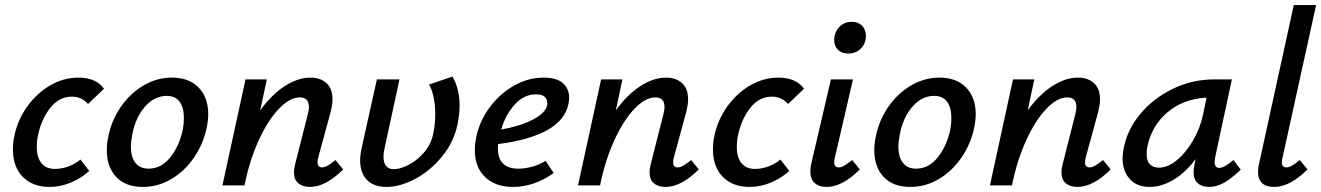

<svg xmlns="http://www.w3.org/2000/svg" viewBox="-20 -731 5209 757"><path d="M263 -350Q213 -350 178 -305.5Q143 -261 130 -198Q125 -177 125 -151Q125 -110 143.5 -87.5Q162 -65 196 -65Q224 -65 250.5 -75Q277 -85 297 -102L332 -57Q300 -28 259 -11Q218 6 176 6Q109 6 70 -33.5Q31 -73 31 -141Q31 -170 36 -192Q48 -255 85.5 -308.5Q123 -362 176.5 -393.5Q230 -425 289 -425Q359 -425 390 -381L327 -321Q302 -350 263 -350Z M401 -139Q401 -165 407 -192Q419 -255 455.5 -308.5Q492 -362 545 -393.5Q598 -425 658 -425Q725 -425 763 -386Q801 -347 801 -281Q801 -257 795 -228Q782 -165 746 -111.5Q710 -58 657 -26Q604 6 543 6Q475 6 438 -33.5Q401 -73 401 -139ZM701 -222Q705 -243 705 -266Q705 -307 688 -330Q671 -353 637 -353Q589 -353 551.5 -310.5Q514 -268 501 -198Q496 -171 496 -153Q496 -112 514 -89Q532 -66 566 -66Q616 -66 652 -111.5Q688 -157 701 -222Z M1333 -63Q1264 6 1202 6Q1173 6 1156 -8.5Q1139 -23 1139 -52Q1139 -65 1144 -85L1193 -278Q1198 -296 1198 -309Q1198 -347 1162 -347Q1122 -347 1078.5 -301Q1035 -255 999 -175.5Q963 -96 944 0H857L948 -418H1032L1006 -296Q1052 -359 1103.5 -392Q1155 -425 1204 -425Q1243 -425 1267 -403.5Q1291 -382 1291 -339Q1291 -319 1283 -287L1235 -111Q1232 -99 1232 -91Q1232 -71 1250 -71Q1260 -71 1272 -78Q1284 -85 1303 -100Z M1497 -150Q1492 -128 1492 -114Q1492 -64 1533 -64Q1558 -64 1591 -81Q1624 -98 1651.5 -129.5Q1679 -161 1688 -203Q1696 -240 1696 -280Q1696 -353 1672 -398L1764 -429Q1792 -381 1792 -314Q1792 -281 1784 -241Q1769 -170 1722.5 -113.5Q1676 -57 1616.5 -25.5Q1557 6 1504 6Q1454 6 1427 -21.5Q1400 -49 1400 -98Q1400 -121 1406 -148L1466 -418H1555Z M2224 -345Q2224 -334 2221 -320Q2194 -195 1944 -163Q1943 -157 1943 -146Q1943 -66 2024 -66Q2049 -66 2077.5 -73.5Q2106 -81 2131 -97L2163 -49Q2128 -23 2086.5 -8.5Q2045 6 2003 6Q1933 6 1892.5 -33Q1852 -72 1852 -139Q1852 -164 1858 -192Q1871 -254 1910.5 -307.5Q1950 -361 2006 -393Q2062 -425 2124 -425Q2175 -425 2199.5 -403Q2224 -381 2224 -345ZM2138 -324Q2138 -339 2128 -349Q2118 -359 2093 -359Q2046 -359 2009.5 -319Q1973 -279 1956 -220Q2032 -234 2081 -259.5Q2130 -285 2137 -315Q2138 -318 2138 -324Z M2735 -63Q2666 6 2604 6Q2575 6 2558 -8.5Q2541 -23 2541 -52Q2541 -65 2546 -85L2595 -278Q2600 -296 2600 -309Q2600 -347 2564 -347Q2524 -347 2480.5 -301Q2437 -255 2401 -175.5Q2365 -96 2346 0H2259L2350 -418H2434L2408 -296Q2454 -359 2505.5 -392Q2557 -425 2606 -425Q2645 -425 2669 -403.5Q2693 -382 2693 -339Q2693 -319 2685 -287L2637 -111Q2634 -99 2634 -91Q2634 -71 2652 -71Q2662 -71 2674 -78Q2686 -85 2705 -100Z M3023 -350Q2973 -350 2938 -305.5Q2903 -261 2890 -198Q2885 -177 2885 -151Q2885 -110 2903.5 -87.5Q2922 -65 2956 -65Q2984 -65 3010.5 -75Q3037 -85 3057 -102L3092 -57Q3060 -28 3019 -11Q2978 6 2936 6Q2869 6 2830 -33.5Q2791 -73 2791 -141Q2791 -170 2796 -192Q2808 -255 2845.5 -308.5Q2883 -362 2936.5 -393.5Q2990 -425 3049 -425Q3119 -425 3150 -381L3087 -321Q3062 -350 3023 -350Z M3175 -54Q3175 -71 3179 -87L3256 -418H3343L3272 -111Q3269 -99 3269 -91Q3269 -71 3287 -71Q3297 -71 3309 -78Q3321 -85 3340 -100L3370 -63Q3301 6 3239 6Q3210 6 3192.5 -9Q3175 -24 3175 -54ZM3269 -573Q3269 -603 3288.5 -624Q3308 -645 3338 -645Q3364 -645 3379 -629.5Q3394 -614 3394 -590Q3394 -559 3374 -539.5Q3354 -520 3325 -520Q3299 -520 3284 -534.5Q3269 -549 3269 -573Z M3427 -139Q3427 -165 3433 -192Q3445 -255 3481.5 -308.5Q3518 -362 3571 -393.5Q3624 -425 3684 -425Q3751 -425 3789 -386Q3827 -347 3827 -281Q3827 -257 3821 -228Q3808 -165 3772 -111.5Q3736 -58 3683 -26Q3630 6 3569 6Q3501 6 3464 -33.5Q3427 -73 3427 -139ZM3727 -222Q3731 -243 3731 -266Q3731 -307 3714 -330Q3697 -353 3663 -353Q3615 -353 3577.5 -310.5Q3540 -268 3527 -198Q3522 -171 3522 -153Q3522 -112 3540 -89Q3558 -66 3592 -66Q3642 -66 3678 -111.5Q3714 -157 3727 -222Z M4359 -63Q4290 6 4228 6Q4199 6 4182 -8.5Q4165 -23 4165 -52Q4165 -65 4170 -85L4219 -278Q4224 -296 4224 -309Q4224 -347 4188 -347Q4148 -347 4104.5 -301Q4061 -255 4025 -175.5Q3989 -96 3970 0H3883L3974 -418H4058L4032 -296Q4078 -359 4129.5 -392Q4181 -425 4230 -425Q4269 -425 4293 -403.5Q4317 -382 4317 -339Q4317 -319 4309 -287L4261 -111Q4258 -99 4258 -91Q4258 -71 4276 -71Q4286 -71 4298 -78Q4310 -85 4329 -100Z M4872 -62Q4835 -27 4806 -10.5Q4777 6 4748 6Q4719 6 4702.5 -8.5Q4686 -23 4686 -53Q4686 -69 4690 -85L4694 -104Q4656 -52 4608 -23Q4560 6 4513 6Q4462 6 4434 -25.5Q4406 -57 4406 -107Q4406 -126 4411 -149Q4425 -221 4476.5 -282.5Q4528 -344 4604.5 -381Q4681 -418 4768 -418H4837L4771 -111Q4769 -97 4769 -93Q4769 -69 4787 -69Q4807 -69 4843 -100ZM4723 -278 4737 -346Q4644 -341 4581.5 -287Q4519 -233 4503 -149Q4501 -139 4501 -123Q4501 -96 4514 -83Q4527 -70 4549 -70Q4584 -70 4620 -99.5Q4656 -129 4684 -177.5Q4712 -226 4723 -278Z M4940 -54Q4940 -70 4944 -85L5081 -711H5169L5037 -111Q5034 -99 5034 -91Q5034 -71 5052 -71Q5062 -71 5074 -78Q5086 -85 5105 -100L5135 -63Q5066 6 5004 6Q4940 6 4940 -54Z"/></svg>

Font: Ysabeau Semibold
Style: Italic
Weight: 600
Italic angle: -12°
Designer: Christian Thalmann (Catharsis Fonts)
Version: Version 0.003